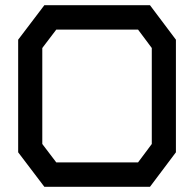

<svg xmlns="http://www.w3.org/2000/svg" viewBox="-20 -720 748 740"><path d="M558 0H151L50 -133V-567L151 -700H558L658 -567V-133ZM565 -535 512 -606H197L143 -535V-165L197 -94H512L565 -165Z"/></svg>

Font: Turret Road
Style: Bold
Weight: 700
Designer: Noponies
Foundry: Noponies
Version: Version 1.001; ttfautohint (v1.8)